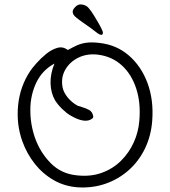

<svg xmlns="http://www.w3.org/2000/svg" viewBox="-20 -788 766 864"><path d="M331 55Q271 51 221.5 22.5Q172 -6 136.5 -51Q101 -96 81 -151Q53 -228 61.5 -314Q70 -400 117 -470Q126 -483 145 -504.5Q164 -526 188 -545.5Q212 -565 237.5 -572.5Q263 -580 285 -563Q286 -564 289 -565Q309 -576 326.5 -584Q344 -592 367.5 -595.5Q391 -599 426 -595Q503 -587 559 -539Q615 -491 643.5 -415Q672 -339 665 -245Q660 -177 632.5 -120Q605 -63 559.5 -22.5Q514 18 455.5 38.5Q397 59 331 55ZM325 1Q388 8 438.5 -10.5Q489 -29 525 -65Q561 -101 582 -147.5Q603 -194 607 -245Q614 -325 593 -389.5Q572 -454 528 -494Q484 -534 421 -542Q372 -548 332.5 -528.5Q293 -509 273 -473Q253 -437 262 -393Q267 -371 285 -349Q303 -327 328 -313Q332 -311 333 -311Q338 -310 341 -309Q344 -308 349 -306Q364 -302 380.5 -293.5Q397 -285 400 -262L397 -256Q365 -228 296 -269Q279 -279 260 -297.5Q241 -316 228 -336Q209 -369 207.5 -412Q206 -455 225 -502Q170 -472 143.5 -416.5Q117 -361 116.5 -295.5Q116 -230 137 -169Q160 -103 207.5 -54.5Q255 -6 325 1ZM421 -637Q404 -650 388 -662Q372 -674 354 -686Q338 -697 322.5 -709.5Q307 -722 307 -735Q307 -745 319 -757Q331 -769 344 -768Q366 -767 378.5 -752.5Q391 -738 403 -718Q412 -703 421 -688Q430 -673 438 -656Q446 -641 441.5 -634Q437 -627 421 -637Z"/></svg>

Font: Yuji Hentaigana Akebono
Style: Regular
Weight: 400
Designer: Kataoka Yuji
Foundry: Kinuta Font Factory
Version: Version 3.002